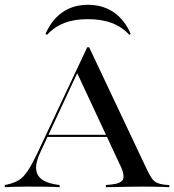

<svg xmlns="http://www.w3.org/2000/svg" viewBox="-31 -778 725 798"><path d="M137.1 -146Q108.9 -87.1 124.6 -54Q140.3 -21 201.6 -11.3L216.9 -8.9V0Q190.3 -1.6 155.6 -2Q121 -2.4 80.6 -2.4Q50 -2.4 28.2 -1.6Q6.5 -0.8 -11.3 0V-8.9L0 -11.3Q28.2 -17.7 47.2 -29.4Q66.1 -41.1 83.1 -66.1Q100 -91.1 121.8 -136.3L331.5 -581.5H339.5L581.5 -69.4Q591.9 -48.4 600.4 -36.3Q608.9 -24.2 621 -18.5Q633.1 -12.9 651.6 -10.5L672.6 -8.9V0Q660.5 -0.8 644 -1.2Q627.4 -1.6 607.3 -2Q587.1 -2.4 563.7 -2.4H562.9H562.1Q538.7 -2.4 516.9 -2Q495.2 -1.6 475.8 -1.2Q456.5 -0.8 439.5 -0.4Q422.6 0 408.9 0V-8.9L433.1 -11.3Q471 -15.3 479.4 -31.5Q487.9 -47.6 472.6 -82.3L287.9 -478.2L296.8 -488.7ZM160.5 -208.9 165.3 -217.7H450.8L454 -208.9ZM334.7 -758.1Q396 -758.1 441.5 -727Q487.1 -696 512.1 -637.1L506.5 -633.1Q476.6 -666.1 433.9 -682.3Q391.1 -698.4 333.9 -698.4Q277.4 -698.4 235.9 -682.3Q194.4 -666.1 164.5 -633.1L158.1 -637.1Q183.9 -696 228.6 -727Q273.4 -758.1 334.7 -758.1Z"/></svg>

Font: Playfair 144pt SemiExpanded Medium
Style: Regular
Weight: 500
Width: 6
Designer: Claus Eggers Sørensen
Foundry: Claus Eggers Sørensen
Version: Version 2.203